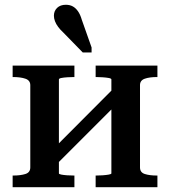

<svg xmlns="http://www.w3.org/2000/svg" viewBox="-20 -785 713 805"><path d="M107 -83V-428Q107 -448 86.5 -455Q66 -462 35 -462H33V-510H292V-462H290Q277 -462 262 -461Q247 -460 237 -458Q227 -456 227 -452V-58Q227 -55 237 -53Q247 -51 262 -50Q277 -49 290 -49H292V0H33V-49H35Q66 -49 86.5 -55.5Q107 -62 107 -83ZM447 -58V-452Q447 -456 436 -458Q425 -460 410 -461Q395 -462 383 -462H381V-510H640V-462H638Q607 -462 587 -455Q567 -448 567 -428V-83Q567 -62 587 -55.5Q607 -49 638 -49H640V0H381V-49H383Q395 -49 410 -50Q425 -51 436 -53Q447 -55 447 -58ZM206 -85 168 -125 466 -424 504 -383ZM323 -702 364 -586V-565H327L245 -649Q233 -660 224 -672Q215 -684 210.5 -696Q206 -708 206 -719Q206 -739 219.5 -752Q233 -765 256 -765Q273 -765 285.5 -758Q298 -751 307.5 -737Q317 -723 323 -702Z"/></svg>

Font: Roboto Serif 36pt Medium
Style: Regular
Weight: 500
Designer: Greg Gazdowicz
Foundry: Commercial Type
Version: Version 1.008